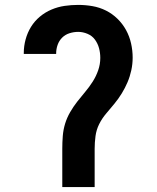

<svg xmlns="http://www.w3.org/2000/svg" viewBox="-20 -763 640 783"><path d="M234 0V-156Q234 -182 236 -208Q238 -234 245.5 -258.5Q253 -283 266 -305.5Q279 -328 295 -348.5Q311 -369 327.5 -388.5Q344 -408 358 -430Q372 -452 380.5 -476.5Q389 -501 389 -527Q389 -547 384 -566Q379 -585 367.5 -601Q356 -617 337 -625Q318 -633 299 -633Q281 -633 263.5 -627.5Q246 -622 233.5 -609.5Q221 -597 215 -580Q209 -563 209 -545V-543H77V-547Q77 -575 84.5 -602.5Q92 -630 106.5 -653.5Q121 -677 142.5 -695Q164 -713 190 -724Q216 -735 243.5 -739Q271 -743 299 -743Q328 -743 357 -738Q386 -733 412 -720Q438 -707 459 -686.5Q480 -666 494 -640.5Q508 -615 514.5 -586Q521 -557 521 -528Q521 -502 515.5 -476.5Q510 -451 500 -427.5Q490 -404 476.5 -382Q463 -360 446.5 -340Q430 -320 413 -300Q396 -280 384.5 -257Q373 -234 369.5 -208Q366 -182 366 -156V0Z"/></svg>

Font: Iosevka Extrabold Extended
Style: Regular
Weight: 800
Width: 7
Monospace: yes
Designer: Belleve Invis
Foundry: Belleve Invis
Version: Version 32.5.0; ttfautohint (v1.8.4)